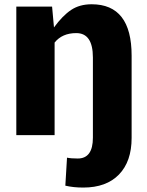

<svg xmlns="http://www.w3.org/2000/svg" viewBox="-20 -594 683 891"><path d="M55.7 33.2V-563.5H221.7L230.5 -466.8Q270.5 -521.5 310.1 -547.9Q349.6 -574.2 405.3 -574.2Q590.8 -574.2 590.8 -335.9V45.9Q590.8 155.3 532.2 215.8Q473.6 276.4 366.2 276.4Q320.3 276.4 283.2 267.6L291 137.7Q309.6 141.6 340.8 141.6Q411.1 141.6 411.1 44.9V-327.1Q411.1 -440.4 334 -440.4Q268.6 -440.4 233.4 -396.5V33.2Z"/></svg>

Font: GenEi M Gothic v2 Heavy
Style: Regular
Weight: 800
Version: Version 2.0